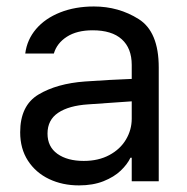

<svg xmlns="http://www.w3.org/2000/svg" viewBox="-20 -557 575 590"><path d="M241.2 -306.6Q274.4 -309.1 315.7 -311.3Q356.9 -313.5 384.8 -314.5V-357.4Q384.8 -408.7 354.2 -436.3Q323.7 -463.9 264.6 -463.9Q216.3 -463.9 185.5 -444.1Q154.8 -424.3 145.5 -392.6H57.6Q63 -435.1 90.8 -467.8Q118.7 -500.5 164.8 -518.8Q210.9 -537.1 268.6 -537.1Q344.7 -537.1 406.2 -498.3Q467.8 -459.5 467.8 -349.6V0H384.8V-72.3H380.9Q371.1 -51.8 350.8 -32.5Q330.6 -13.2 298.1 -0.2Q265.6 12.7 222.7 12.7Q171.9 12.7 130.9 -6.8Q89.8 -26.4 65.9 -63.2Q42 -100.1 42 -150.4Q42 -232.9 98.4 -266.6Q154.8 -300.3 241.2 -306.6ZM237.3 -62.5Q282.7 -62.5 316.2 -80.6Q349.6 -98.6 367.2 -128.4Q384.8 -158.2 384.8 -192.4V-245.6L251 -236.3Q191.4 -232.4 158.7 -210.4Q126 -188.5 126 -146.5Q126 -106 156.5 -84.2Q187 -62.5 237.3 -62.5Z"/></svg>

Font: Pretendard
Style: Regular
Weight: 400
Designer: Base glyphs from Inter by Rasmus Andersson; Hangeul glyphs from Noto Sans CJK(Source Han Sans) by Jang Soo-young and Kan
Foundry: Kil Hyung-jin
Version: Version 1.309